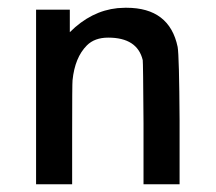

<svg xmlns="http://www.w3.org/2000/svg" viewBox="-20 -475 557 495"><path d="M160 -392Q215 -447 283 -454Q285 -454 292 -454.5Q299 -455 303 -455H306Q417 -455 438 -354Q442 -331 443 -164V0H350V-157Q349 -315 348 -320Q334 -378 259 -378Q224 -378 204 -358Q173 -327 167 -268Q166 -261 166 -129V0H73V-450H160Z"/></svg>

Font: KaTeX_SansSerif
Style: Regular
Weight: 400
Version: Version 1.1; ttfautohint (v1.3)